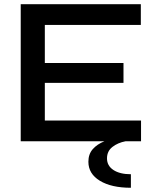

<svg xmlns="http://www.w3.org/2000/svg" viewBox="-20 -668 747 908"><path d="M192 -276V-98H647V0H574Q537 7 511.5 27Q486 47 486 81Q486 116 516.5 136Q547 156 599 156V220Q507 220 452.5 187Q398 154 398 97Q398 61 418.5 37.5Q439 14 474 0H78V-648H646V-550H192V-370H564V-276Z"/></svg>

Font: Syne SemiBold
Style: Regular
Weight: 600
Designer: Lucas Descroix
Foundry: Bonjour Monde
Version: Version 2.200; ttfautohint (v1.8.4)